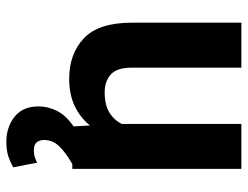

<svg xmlns="http://www.w3.org/2000/svg" viewBox="-107 -461 774 600"><g transform="rotate(90 280.0 -161.0)"><path d="M502.9 184.6Q490.7 191.9 471.4 199Q452.1 206.1 422.9 206.1Q377 206.1 344.7 180.4Q312.5 154.8 312.5 105.5Q312.5 76.7 326.2 48.6Q339.8 20.5 375 -3.9L372.1 -55.2Q347.2 -24.4 311 -7.3Q274.9 9.8 226.6 9.8Q148.4 9.8 99.6 -36.1Q50.8 -82 50.8 -187V-528.3H191.4V-186Q191.4 -139.2 212.9 -120.1Q234.4 -101.1 268.1 -101.1Q307.1 -101.1 331.1 -115.5Q355 -129.9 367.2 -154.3V-528.3H507.8V0H492.7Q456.1 21 436.8 41.3Q417.5 61.5 417.5 88.4Q417.5 102.1 424.6 111.1Q431.6 120.1 449.7 120.1Q463.4 120.1 472.7 116.7Q481.9 113.3 488.3 109.9Z"/></g></svg>

Font: Vazirmatn RD FD
Style: Bold
Weight: 700
Designer: Saber Rastikerdar
Foundry: Saber Rastikerdar
Version: Version 33.003